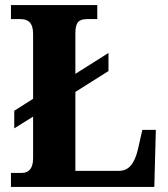

<svg xmlns="http://www.w3.org/2000/svg" viewBox="-20 -734 660 754"><path d="M23 0H586L592 -224H539L522 -149C508 -89 485 -63 446 -63H276V-373L406 -455V-526L276 -444V-603C276 -646 289 -659 322 -659H362V-714H23V-659H61C89 -659 110 -646 110 -601V-346L36 -299V-230L110 -276V-112C110 -68 89 -55 66 -55H23Z"/></svg>

Font: Noto Serif Armenian SemiCondensed
Style: Bold
Weight: 700
Width: 4
Designer: Monotype Design Team
Foundry: Monotype Imaging Inc.
Version: Version 2.008